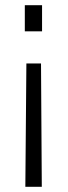

<svg xmlns="http://www.w3.org/2000/svg" viewBox="-20 -520 259 735"><path d="M141 -500V-400H75V-500ZM137 -277 140 195H77L81 -277Z"/></svg>

Font: Titillium Web Light
Style: Regular
Weight: 300
Version: Version 1.002;PS 57.000;hotconv 1.0.70;makeotf.lib2.5.55311